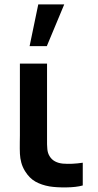

<svg xmlns="http://www.w3.org/2000/svg" viewBox="-20 -822 434 851"><path d="M90.7 -63.8Q79.5 -82.2 74.4 -101.4Q69.2 -120.6 68.3 -140Q67.3 -159.3 67.8 -193.5Q68.2 -202.1 68.2 -220.7V-540H188.5V-227.3V-210.9Q188 -178.5 189.8 -160.9Q191.5 -143.2 199.5 -130.2Q208.8 -114.6 224.1 -106.6Q239.3 -98.6 258.5 -96.8Q298.4 -93.5 346.8 -100.8V0Q318.2 8 274.1 8.6Q230 9.2 199.3 4.2Q164.1 -2 137.3 -16.9Q110.5 -31.8 90.7 -63.8ZM111.2 -617.5H187.5L264.7 -802.5H149.6Z"/></svg>

Font: Tap Sans
Style: Regular
Weight: 400
Designer: Tap Payments
Foundry: Tap Payments
Version: Version 1.001;Glyphs 3.1.2 (3151)